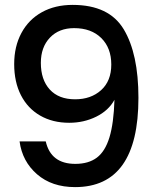

<svg xmlns="http://www.w3.org/2000/svg" viewBox="-20 -757 642 785"><path d="M546 -357Q546 8 287 8Q192 8 131.5 -44.5Q71 -97 60 -179H167Q188 -87 288 -87Q342 -87 376 -112.5Q410 -138 427.5 -195.5Q445 -253 448 -349Q424 -305 373.5 -280Q323 -255 263 -255Q195 -255 144 -284.5Q93 -314 65.5 -368Q38 -422 38 -495Q38 -567 67.5 -622Q97 -677 151 -707Q205 -737 277 -737Q426 -737 486 -637Q546 -537 546 -357ZM287 -351Q352 -351 393.5 -388.5Q435 -426 435 -493Q435 -561 394 -601.5Q353 -642 283 -642Q221 -642 184 -603Q147 -564 147 -500Q147 -431 183.5 -391Q220 -351 287 -351Z"/></svg>

Font: Poppins-tnum Medium
Style: Regular
Weight: 500
Designer: Ninad Kale (Devanagari), Jonny Pinhorn (Latin)
Foundry: Indian Type Foundry
Version: Version 4.004